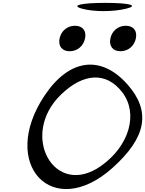

<svg xmlns="http://www.w3.org/2000/svg" viewBox="-20 -1291 1008 1334"><path d="M289 -626C-28 -150 345 248 761 -124C998 -336 1031 -518 865 -705C680 -913 459 -882 289 -626ZM405 -635C561 -785 718 -792 827 -653C944 -505 880 -278 682 -138C358 91 111 -353 405 -635ZM747 -1024C736 -971 764 -935 817 -935C870 -935 913 -971 924 -1024C935 -1077 907 -1112 854 -1112C801 -1112 758 -1077 747 -1024ZM394 -1024C383 -971 411 -935 464 -935C517 -935 560 -971 571 -1024C582 -1077 554 -1112 501 -1112C448 -1112 405 -1077 394 -1024ZM549 -1231C632 -1208 765 -1208 858 -1231C947 -1253 879 -1271 711 -1271C543 -1271 470 -1253 549 -1231Z"/></svg>

Font: Venom Sans
Style: Obl
Weight: 400
Version: Version 1.001